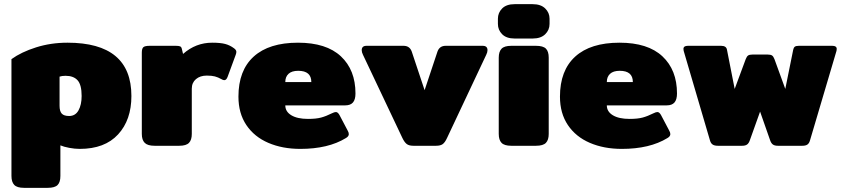

<svg xmlns="http://www.w3.org/2000/svg" viewBox="-20 -700 4054 922"><path d="M35 145V-416Q82 -450 153 -472.5Q224 -495 304 -495Q611 -495 611 -239Q611 -124 547 -54.5Q483 15 363 15Q339 15 312.5 10Q286 5 270 -2V145Q270 175 256.5 188.5Q243 202 209 202H95Q62 202 48.5 188Q35 174 35 145ZM372 -239Q372 -293 352.5 -314.5Q333 -336 295 -336Q277 -336 266 -332V-192Q266 -166 276.5 -154.5Q287 -143 312 -143Q342 -143 357 -170Q372 -197 372 -239Z M661 -57V-447Q661 -467 668.5 -473.5Q676 -480 699 -480H825Q838 -480 844.5 -477.5Q851 -475 853 -466L859 -441Q920 -495 999 -495Q1038 -495 1061 -489Q1084 -483 1104 -468Q1115 -460 1115 -451Q1115 -445 1112 -437L1073 -331Q1067 -315 1057 -315Q1051 -315 1043 -320Q1027 -329 1012 -333Q997 -337 973 -337Q941 -337 921 -320Q901 -303 901 -274V-57Q901 -28 887.5 -14Q874 0 841 0H722Q689 0 675 -14Q661 -28 661 -57Z M1125 -236Q1125 -362 1198.5 -428.5Q1272 -495 1411 -495Q1547 -495 1617 -429.5Q1687 -364 1687 -251Q1687 -222 1675 -208Q1663 -194 1638 -194H1350Q1350 -164 1379 -146.5Q1408 -129 1459 -129Q1498 -129 1522 -135.5Q1546 -142 1574 -156Q1586 -162 1593 -162Q1602 -162 1610 -148L1649 -74Q1655 -64 1655 -56Q1655 -45 1641 -37Q1556 15 1422 15Q1336 15 1268.5 -14Q1201 -43 1163 -99.5Q1125 -156 1125 -236ZM1475 -306Q1475 -360 1412 -360Q1381 -360 1365.5 -345.5Q1350 -331 1350 -306Z M1912 -38 1723 -437Q1717 -449 1717 -459Q1717 -480 1740 -480H1918Q1947 -480 1957 -453L2019 -267L2081 -453Q2091 -480 2120 -480H2298Q2321 -480 2321 -459Q2321 -449 2315 -437L2127 -38Q2117 -16 2106 -8Q2095 0 2074 0H1965Q1944 0 1933 -8.5Q1922 -17 1912 -38Z M2371 -585V-610Q2371 -639 2391.5 -659.5Q2412 -680 2451 -680H2538Q2577 -680 2598 -659.5Q2619 -639 2619 -610V-585Q2619 -556 2598 -535.5Q2577 -515 2538 -515H2451Q2412 -515 2391.5 -535.5Q2371 -556 2371 -585ZM2375 -57V-423Q2375 -452 2388.5 -466Q2402 -480 2435 -480H2554Q2588 -480 2601.5 -466.5Q2615 -453 2615 -423V-57Q2615 -28 2601.5 -14Q2588 0 2554 0H2435Q2402 0 2388.5 -14Q2375 -28 2375 -57Z M2669 -236Q2669 -362 2742.5 -428.5Q2816 -495 2955 -495Q3091 -495 3161 -429.5Q3231 -364 3231 -251Q3231 -222 3219 -208Q3207 -194 3182 -194H2894Q2894 -164 2923 -146.5Q2952 -129 3003 -129Q3042 -129 3066 -135.5Q3090 -142 3118 -156Q3130 -162 3137 -162Q3146 -162 3154 -148L3193 -74Q3199 -64 3199 -56Q3199 -45 3185 -37Q3100 15 2966 15Q2880 15 2812.5 -14Q2745 -43 2707 -99.5Q2669 -156 2669 -236ZM3019 -306Q3019 -360 2956 -360Q2925 -360 2909.5 -345.5Q2894 -331 2894 -306Z M3389 -27 3263 -456Q3262 -459 3262 -465Q3262 -480 3283 -480H3443Q3468 -480 3471 -461L3508 -273L3561 -416Q3566 -429 3572.5 -433.5Q3579 -438 3593 -438H3667Q3681 -438 3687.5 -433.5Q3694 -429 3699 -416L3751 -273L3789 -461Q3791 -471 3796.5 -475.5Q3802 -480 3816 -480H3977Q3998 -480 3998 -465Q3998 -459 3997 -456L3870 -27Q3866 -12 3857.5 -6Q3849 0 3833 0H3715Q3700 0 3691.5 -6Q3683 -12 3678 -27L3630 -164L3581 -27Q3576 -12 3567.5 -6Q3559 0 3544 0H3427Q3411 0 3402 -6Q3393 -12 3389 -27Z"/></svg>

Font: Mitr
Style: Bold
Weight: 700
Designer: Thanarat Vachiruckul
Foundry: Cadson Demak
Version: Version 1.003